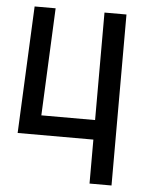

<svg xmlns="http://www.w3.org/2000/svg" viewBox="-51 -741 587 783"><g transform="rotate(5 242.5 -350.0)"><path d="M35 -180 59 -700H145L125 -260H345V-700H435V0H345V-180Z"/></g></svg>

Font: Tektur SemiCondensed
Style: Regular
Weight: 400
Width: 4
Designer: Adam Jagosz
Foundry: Adam Jagosz
Version: Version 1.005;gftools[0.9.30]